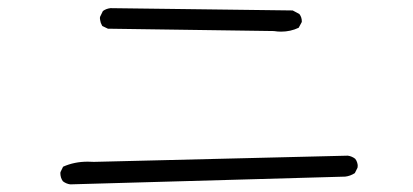

<svg xmlns="http://www.w3.org/2000/svg" viewBox="-20 -561 1040 483"><path d="M687 -481.4Q710.9 -481.4 731.4 -491.2L738.8 -504.9Q739.3 -505.9 739.3 -506.8Q739.3 -518.1 732.9 -525.9L716.3 -534.7L257.8 -540.5Q246.6 -539.1 238.8 -533.2L231.9 -519Q231.4 -517.6 231.4 -516.6Q231.4 -515.6 231.4 -514.6Q231.4 -513.7 231.7 -512.2Q231.9 -510.7 232.2 -509.3Q232.4 -507.8 232.9 -506.3Q233.4 -504.9 233.6 -503.4Q233.9 -502 234.9 -501Q235.8 -498 237.3 -495.6L251.5 -488.8L668.9 -482.9Q678.2 -481.4 687 -481.4ZM879.4 -139.2Q879.9 -140.6 879.9 -144Q879.9 -147.5 878.4 -152.3Q877 -157.2 873.5 -161.6Q865.2 -168 855 -169.4L216.3 -153.8Q208 -154.3 200.7 -154.3Q167 -154.3 138.7 -141.6L132.3 -128.4Q131.8 -127 131.8 -126Q131.8 -113.8 138.2 -105Q146.5 -98.6 156.7 -97.2L848.6 -116.7Q861.3 -118.2 872.6 -125.5Z"/></svg>

Font: NaikaiFont
Style: ExtraLight
Weight: 200
Version: Version 1.89